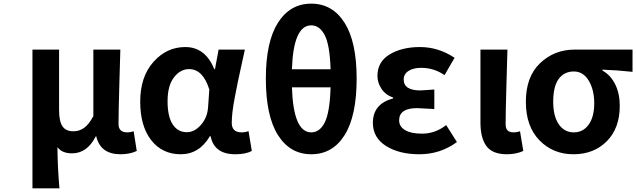

<svg xmlns="http://www.w3.org/2000/svg" viewBox="-20 -832 3489 1053"><path d="M158 201V-560H304V-229Q304 -167 322.5 -139.5Q341 -112 382 -112Q415 -112 441 -130.5Q467 -149 492 -195V-560H640Q639 -525 634.5 -369Q630 -213 630 -152Q630 -106 678 -106Q695 -106 713 -112L730 -4Q692 14 641 14Q531 14 508 -84H505Q458 9 375 9Q320 9 295 -25Q296 88 306 201Z M971 14Q870 14 809.5 -63Q749 -140 749 -275Q749 -411 821.5 -492.5Q894 -574 996 -574Q1106 -574 1155 -453H1159L1179 -560H1323Q1319 -540 1305 -478Q1291 -416 1284.5 -383.5Q1278 -351 1268.5 -302.5Q1259 -254 1255 -219Q1251 -184 1251 -158Q1251 -106 1306 -106Q1325 -106 1343 -113L1361 -4Q1327 14 1270 14Q1155 14 1135 -85H1131Q1073 14 971 14ZM1005 -107Q1047 -107 1082 -147Q1117 -187 1121 -242L1128 -341Q1093 -453 1017 -453Q969 -453 934 -407.5Q899 -362 899 -277Q899 -193 927 -150Q955 -107 1005 -107Z M1793 -353H1581Q1589 -106 1687 -106Q1734 -106 1761.5 -161.5Q1789 -217 1793 -353ZM1581 -452H1793Q1789 -585 1761 -639Q1733 -693 1687 -693Q1589 -693 1581 -452ZM1936 -401Q1936 -196 1870 -91Q1804 14 1687 14Q1571 14 1504.5 -91Q1438 -196 1438 -401Q1438 -603 1504.5 -707.5Q1571 -812 1687 -812Q1803 -812 1869.5 -707.5Q1936 -603 1936 -401Z M2280 14Q2169 14 2097 -31.5Q2025 -77 2025 -158Q2025 -263 2136 -292V-297Q2095 -311 2072.5 -344.5Q2050 -378 2050 -416Q2050 -493 2117 -533.5Q2184 -574 2283 -574Q2385 -574 2473 -515L2418 -420Q2360 -460 2290 -460Q2247 -460 2220.5 -443Q2194 -426 2194 -396Q2194 -336 2286 -336Q2297 -336 2362 -341V-234Q2282 -239 2268 -239Q2169 -239 2169 -172Q2169 -138 2201.5 -118.5Q2234 -99 2295 -99Q2367 -99 2427 -146L2486 -53Q2395 14 2280 14Z M2760 14Q2681 14 2648 -30.5Q2615 -75 2615 -159V-560H2763Q2762 -525 2757.5 -369Q2753 -213 2753 -152Q2753 -127 2764 -116.5Q2775 -106 2798 -106Q2814 -106 2832 -112L2850 -4Q2810 14 2760 14Z M2864 -274Q2864 -411 2942 -485.5Q3020 -560 3132 -560H3449V-438Q3367 -447 3284 -450V-445Q3329 -420 3354 -369.5Q3379 -319 3379 -251Q3379 -129 3308 -57.5Q3237 14 3125 14Q3013 14 2938.5 -62.5Q2864 -139 2864 -274ZM3127 -106Q3178 -106 3208.5 -148.5Q3239 -191 3239 -265Q3239 -339 3209 -389.5Q3179 -440 3127 -440Q3074 -440 3044 -399Q3014 -358 3014 -274Q3014 -195 3044.5 -150.5Q3075 -106 3127 -106Z"/></svg>

Font: NotoSansHansBold
Style: Bold
Weight: 700
Designer: Ryoko NISHIZUKA  (kana & ideographs); Paul D. Hunt (Latin, Greek & Cyrillic); Wenlong ZHANG  (bopomofo); Sandoll Communi
Foundry: Adobe Systems Incorporated
Version: Version 1.00;December 8, 2021;FontCreator 13.0.0.2675 64-bit